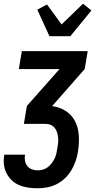

<svg xmlns="http://www.w3.org/2000/svg" viewBox="-28 -794 548 1029"><path d="M174 215Q148 215 123 211.5Q98 208 75.5 198.5Q53 189 35.5 172.5Q18 156 7 134.5Q-4 113 -7 88Q-10 63 -5 37V35H106V36Q103 52 106 68Q109 84 118.5 96Q128 108 143 113.5Q158 119 174 119Q188 119 202 115Q216 111 228 102Q240 93 249 81Q258 69 264.5 56Q271 43 274 29Q277 15 279 2Q282 -13 283.5 -27.5Q285 -42 283.5 -56.5Q282 -71 278 -84Q274 -97 265.5 -108Q257 -119 244.5 -124.5Q232 -130 217 -130H100L116 -226L291 -424H73L89 -520H442L426 -424L252 -226V-225Q278 -222 302.5 -211Q327 -200 345.5 -182.5Q364 -165 375.5 -141.5Q387 -118 391.5 -91.5Q396 -65 395 -37.5Q394 -10 390 18Q386 43 377.5 68.5Q369 94 355 117.5Q341 141 321 160.5Q301 180 276.5 192.5Q252 205 226 210Q200 215 174 215ZM237 -600 172 -742 224 -770 302 -663 417 -774 462 -738 349 -600Z"/></svg>

Font: Iosevka Curly
Style: Bold Italic
Weight: 700
Italic angle: -9°
Monospace: yes
Designer: Belleve Invis
Foundry: Belleve Invis
Version: Version 22.1.2; ttfautohint (v1.8.4)